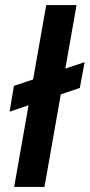

<svg xmlns="http://www.w3.org/2000/svg" viewBox="-20 -740 355 760"><path d="M18 -298 35 -400 315 -494 296 -392ZM36 0 163 -720H283L156 0Z"/></svg>

Font: DM Sans 11pt SemiBold
Style: Italic
Weight: 600
Italic angle: -10°
Version: Version 4.004;gftools[0.9.30]